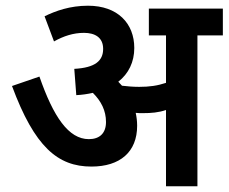

<svg xmlns="http://www.w3.org/2000/svg" viewBox="-20 -652 800 672"><path d="M460 -212C460 -228 458 -243 455 -257C463 -256 472 -256 480 -256C509 -256 535 -258 561 -267V0H671V-528H760V-622H501V-528H561V-362C531 -352 503 -348 467 -348C444 -348 425 -350 407 -352C402 -357 398 -362 394 -366C430 -394 450 -435 450 -484C450 -570 392 -632 288 -632C225 -632 175 -614 136 -595L169 -507C203 -526 237 -537 274 -537C312 -537 341 -521 341 -481C341 -439 313 -415 240 -411L247 -319C268 -320 287 -323 305 -327C334 -298 351 -265 351 -225C351 -186 329 -165 291 -165C220 -165 167 -243 118 -384L22 -351C101 -138 182 -69 300 -69C400 -69 460 -120 460 -212Z"/></svg>

Font: Noto Sans Devanagari UI SemiCondensed SemiBold
Style: Regular
Weight: 600
Width: 4
Designer: Jelle Bosma - Monotype Design Team
Foundry: Monotype Imaging Inc.
Version: Version 2.004